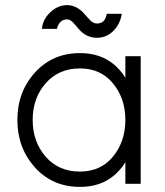

<svg xmlns="http://www.w3.org/2000/svg" viewBox="-20 -720 648 752"><path d="M360 -572Q397 -572 424 -599Q451 -626 457 -666H398Q392 -628 360 -628Q346 -628 335 -639Q330 -644 324 -650.5Q318 -657 312 -664Q281 -700 243 -700Q207 -700 177 -672Q148 -645 144 -607H203Q212 -644 243 -644Q254 -644 265 -633Q270 -628 275.5 -621.5Q281 -615 287 -608Q317 -572 360 -572ZM471 -500V-415Q467 -421 463.5 -427Q460 -433 455 -438Q396 -512 293 -512Q186 -512 117 -436Q48 -360 48 -250Q48 -141 117 -64Q186 12 293 12Q396 12 455 -62Q460 -67 463.5 -73Q467 -79 471 -85V0H531V-500ZM293 -452Q374 -452 422 -394Q446 -365 458.5 -329.5Q471 -294 471 -250Q471 -207 458.5 -171Q446 -135 422 -106Q374 -48 293 -48Q210 -48 159 -106Q108 -165 108 -250Q108 -336 159 -394Q210 -452 293 -452Z"/></svg>

Font: Unageo Variable
Style: Regular
Weight: 300
Designer: Richard Sepsi
Foundry: Richard Sepsi
Version: Version 2.200